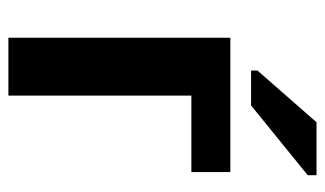

<svg xmlns="http://www.w3.org/2000/svg" viewBox="-178 -595 773 457"><g transform="rotate(90 208.5 -366.5)"><path d="M207.5 -435.5V0H69.8V-528.3H389.6V-435.5ZM397 -712.4 231 -577.6H147.9V-592.8L271 -733.4H397Z"/></g></svg>

Font: Arimo
Style: Bold
Weight: 700
Designer: Steve Matteson
Foundry: Monotype Imaging Inc.
Version: Version 1.33